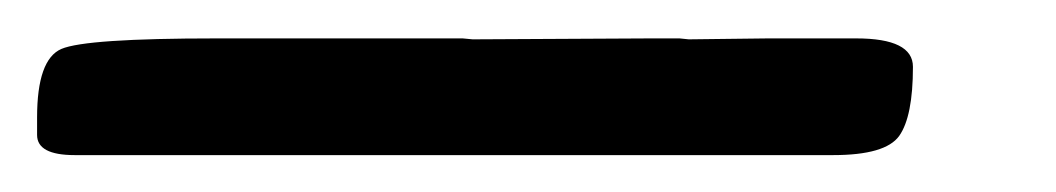

<svg xmlns="http://www.w3.org/2000/svg" viewBox="-28 25 561 102"><path d="M426.8 45.4Q457 45.4 457 60.5Q457 86.9 449.7 97.2Q442.4 107.4 414.6 107.4H11.7Q-8.3 107.4 -8.3 96.7V87.4Q-8.3 56.6 4.6 51Q17.6 45.4 86.9 45.4H217.8L223.1 45.9L317.4 45.4H333L337.9 45.9L379.9 45.4Z"/></svg>

Font: Averia Libre
Style: Italic
Weight: 400
Italic angle: -7.90001°
Version: Version 1.002